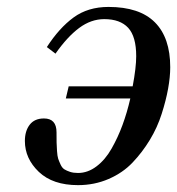

<svg xmlns="http://www.w3.org/2000/svg" viewBox="-20 -522 511 554"><path d="M51.8 -115.2Q51.8 -144 65.7 -162.1Q79.6 -180.2 106.9 -180.2Q143.1 -180.2 143.1 -140.1Q143.1 -120.6 143.3 -111.1Q143.6 -101.6 144.5 -86.4Q145.5 -71.3 147.9 -64Q150.4 -56.6 154.8 -47.1Q159.2 -37.6 165.8 -33.4Q172.4 -29.3 182.1 -26.1Q191.9 -22.9 205.1 -22.9Q233.4 -22.9 258.5 -42Q283.7 -61 302 -93.3Q320.3 -125.5 333.5 -161.4Q346.7 -197.3 356 -237.8H169.9L178.2 -272.9H362.8Q373 -327.1 373 -359.9Q373 -416.5 349.9 -441.7Q326.7 -466.8 280.8 -466.8Q242.7 -466.8 208.5 -441.4Q174.3 -416 140.1 -367.2L115.2 -386.2Q150.9 -441.4 192.4 -471.7Q233.9 -502 293 -502Q382.8 -502 427 -457.5Q471.2 -413.1 471.2 -328.1Q471.2 -300.3 465.1 -266.4Q459 -232.4 446.5 -193.4Q434.1 -154.3 412.4 -118.4Q390.6 -82.5 362.5 -53Q334.5 -23.4 293.5 -5.6Q252.4 12.2 205.1 12.2Q132.3 12.2 92 -26.1Q51.8 -64.5 51.8 -115.2Z"/></svg>

Font: Linguistics Pro
Style: Italic
Weight: 400
Italic angle: -12°
Designer: Stefan Peev, Context Ltd
Foundry: Stefan Peev, Context Ltd
Version: Version 001.000